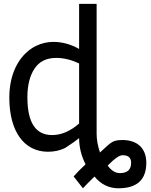

<svg xmlns="http://www.w3.org/2000/svg" viewBox="-20 -780 791 1006"><path d="M746.6 72.8C746.6 -3.4 699.2 -46.4 621.1 -46.4C605.5 -46.4 593.3 -44.9 584 -42.5C574.7 -40 566.4 -35.6 558.1 -29.3C549.8 -22.9 536.1 -11.2 518.1 5.9C512.2 11.2 507.3 15.6 503.9 19C492.2 -15.6 486.3 -48.3 486.3 -78.6V-759.8H394.5V-523.4C351.1 -548.3 306.2 -560.5 259.3 -560.5C228.5 -560.5 199.2 -553.7 170.9 -540.5C91.8 -502.9 28.8 -409.7 28.8 -268.6C28.8 -89.8 107.4 15.1 231.4 15.1C263.7 15.1 293.5 8.8 320.8 -4.4C355 -26.4 379.4 -43.9 394.5 -56.2C394.5 -9.8 405.8 36.1 428.2 81.1C403.3 104 382.8 125 365.7 144.5L414.6 206.5C423.8 195.8 444.3 175.3 475.1 145C508.8 186 550.8 206.5 600.1 206.5C697.8 206.5 746.6 162.1 746.6 72.8ZM394.5 -132.8C348.1 -92.3 300.8 -72.3 252.9 -72.3C166.5 -72.3 123.5 -138.2 123.5 -270.5C123.5 -332.5 135.7 -382.3 160.6 -419.9C185.1 -457.5 223.1 -476.6 274.4 -476.6C314 -476.6 354 -466.8 394.5 -447.3ZM667 72.8C667 108.9 647.5 127 608.4 127C584.5 127 563 113.8 544.4 87.4C579.6 51.3 605.5 33.2 622.6 33.2C652.3 33.2 667 46.4 667 72.8Z"/></svg>

Font: SG Kara SemiBold
Style: Regular
Weight: 400
Designer: Damoon Khanjanzadeh
Version: Version 1.000